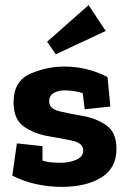

<svg xmlns="http://www.w3.org/2000/svg" viewBox="-20 -720 499 750"><path d="M393 -599 198 -508 164 -557 326 -700ZM435 -138Q435 -63 375.5 -26.5Q316 10 221 10Q172 10 122.5 -0.5Q73 -11 28 -34L46 -160L146 -149V-93Q164 -87 184 -85.5Q204 -84 214 -84Q251 -84 278 -96Q305 -108 305 -132Q305 -161 264 -170Q223 -179 169 -188Q115 -197 74 -225Q33 -253 33 -320Q33 -403 97.5 -431.5Q162 -460 231 -460Q321 -460 400 -419L411 -304L311 -293L303 -356Q270 -367 232 -367Q207 -367 189.5 -356.5Q172 -346 172 -324Q172 -295 211.5 -285.5Q251 -276 303.5 -267Q356 -258 395.5 -230.5Q435 -203 435 -138Z"/></svg>

Font: Zilla Slab Bold
Style: Bold
Weight: 700
Designer: Typotheque.com
Foundry: Typotheque type foundry
Version: Version 1.1; 2017; ttfautohint (v1.6)